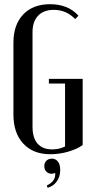

<svg xmlns="http://www.w3.org/2000/svg" viewBox="-20 -727 453 915"><path d="M44 -524Q44 -609 90.5 -658Q137 -707 219 -707Q261 -707 295 -693.5Q329 -680 354 -652L338 -636Q297 -680 236 -680Q188 -680 161.5 -652Q135 -624 135 -574V-123Q135 -70 159 -42.5Q183 -15 229 -15Q262 -15 290 -29V-329H213V-351H374V-36Q361 -26 343 -18Q325 -10 304.5 -4Q284 2 262 5Q240 8 220 8Q138 8 91 -42.5Q44 -93 44 -181ZM243 97Q235 101 226 101Q211 101 201 91Q191 81 191 65Q191 49 201 39Q211 29 227 29Q245 29 256 43Q267 57 267 83Q267 114 251 137Q235 160 207 168L203 157Q247 136 243 97Z"/></svg>

Font: Moniqa SemBd Heading
Style: Regular
Weight: 600
Designer: Rajesh Rajput
Foundry: Rajesh Rajput
Version: Version 1.000